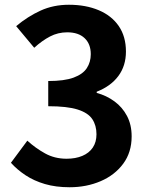

<svg xmlns="http://www.w3.org/2000/svg" viewBox="-20 -774 630 808"><path d="M273 14Q215 14 169 0.5Q123 -13 87.5 -36.5Q52 -60 26 -89L95 -182Q129 -151 169.5 -128.5Q210 -106 260 -106Q298 -106 326.5 -118Q355 -130 370.5 -153Q386 -176 386 -209Q386 -246 368.5 -272.5Q351 -299 307 -313Q263 -327 183 -327V-433Q251 -433 290 -447.5Q329 -462 345.5 -487.5Q362 -513 362 -546Q362 -589 336 -613.5Q310 -638 263 -638Q224 -638 190.5 -620.5Q157 -603 124 -573L48 -664Q97 -705 151 -729.5Q205 -754 270 -754Q341 -754 395.5 -731Q450 -708 480 -664Q510 -620 510 -557Q510 -497 478 -454Q446 -411 387 -388V-383Q428 -372 461.5 -347.5Q495 -323 514.5 -286Q534 -249 534 -200Q534 -133 498.5 -85Q463 -37 403.5 -11.5Q344 14 273 14Z"/></svg>

Font: Noto Sans SC
Style: Bold
Weight: 700
Designer: Ryoko NISHIZUKA  (kana, bopomofo & ideographs); Paul D. Hunt (Latin, Greek & Cyrillic); Sandoll Communications , Soo-you
Foundry: Adobe
Version: Version 2.004-H2;hotconv 1.0.118;makeotfexe 2.5.65603